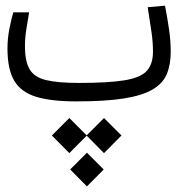

<svg xmlns="http://www.w3.org/2000/svg" viewBox="-20 -355 626 676"><path d="M248.5 2Q160.6 2 107.4 -14.2Q54.2 -30.3 30.3 -70.6Q6.3 -110.8 6.3 -184.1Q6.3 -219.7 13.4 -255.4Q20.5 -291 26.9 -311.5H82.5Q77.1 -278.8 72.5 -250.5Q67.9 -222.2 67.9 -191.9Q67.9 -138.2 84.7 -110.4Q101.6 -82.5 143.1 -72.8Q184.6 -63 258.3 -63Q363.3 -63 419.7 -72.5Q476.1 -82 497.3 -106Q518.6 -129.9 518.6 -173.3Q518.6 -206.1 513.4 -241.9Q508.3 -277.8 500 -329.6L561 -335Q569.8 -289.1 575.4 -250Q581.1 -210.9 581.1 -172.4Q581.1 -127 567.1 -94Q553.2 -61 517.1 -39.8Q481 -18.6 416 -8.3Q351.1 2 248.5 2ZM346.2 60.5 407.7 122.1 346.2 184.1 285.2 122.6 224.1 184.1 162.6 122.1 224.1 60.5 285.2 121.6ZM286.1 182.6 345.2 241.7 286.1 301.3 227.1 241.7Z"/></svg>

Font: CaskaydiaMono NF Light
Style: Regular
Weight: 300
Designer: Aaron Bell
Foundry: Saja Typeworks
Version: Version 2111.001; ttfautohint (v1.8.4);Nerd Fonts 3.1.1